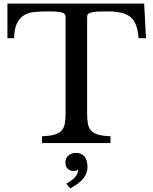

<svg xmlns="http://www.w3.org/2000/svg" viewBox="-20 -790 843 1060"><path d="M786 -579H745Q742 -622 731 -651Q720 -680 699.5 -696.5Q679 -713 648 -720Q617 -727 574 -727Q537 -727 514.5 -725.5Q492 -724 480 -720Q468 -716 464.5 -710.5Q461 -705 461 -696V-161Q461 -129 465.5 -106Q470 -83 483.5 -68.5Q497 -54 522.5 -46.5Q548 -39 590 -38V0H212V-38Q254 -39 280 -46.5Q306 -54 319.5 -68.5Q333 -83 337.5 -106Q342 -129 342 -161V-696Q342 -705 338.5 -710.5Q335 -716 324.5 -720Q314 -724 295 -725.5Q276 -727 244 -727Q205 -727 171.5 -724Q138 -721 113.5 -706.5Q89 -692 74 -662Q59 -632 58 -579H21V-770H776ZM346 224Q380 205 395.5 186.5Q411 168 411 146Q401 154 385 154Q365 154 353 141Q341 128 341 107Q341 84 357.5 69Q374 54 400 54Q430 54 446.5 74.5Q463 95 463 133Q463 165 441.5 193.5Q420 222 368 250Z"/></svg>

Font: Libre Baskerville
Style: Regular
Weight: 400
Designer: Pablo Impallari, Rodrigo Fuenzalida
Foundry: Pablo Impallari, Rodrigo Fuenzalida
Version: Version 1.000; ttfautohint (v0.93) -l 8 -r 50 -G 200 -x 14 -